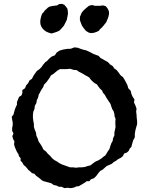

<svg xmlns="http://www.w3.org/2000/svg" viewBox="-20 -962 763 997"><path d="M366 -716 384 -714 397 -709 412 -704 426 -701 440 -695 452 -689 465 -682 478 -677 492 -672 502 -661 515 -654 527 -647 541 -639 552 -627 565 -619 574 -606 586 -598 596 -585 606 -571 618 -562 627 -548 635 -533 642 -519 646 -504 659 -490 662 -475 668 -461 678 -446 676 -429 683 -415 689 -398 687 -382 689 -367 690 -350 692 -333V-317L687 -300L683 -285L680 -267V-249L671 -232L666 -214L662 -199L654 -191L648 -178L639 -170L625 -165L618 -151L608 -143L594 -136L582 -127L570 -120L560 -111L546 -105L534 -100L524 -91L513 -81L500 -74L490 -62L479 -47L467 -36L452 -31L444 -21H430L421 -14L411 -8L399 -1L389 5L377 6L364 12L348 15L330 13L315 15L300 8H286L272 1L259 -1L247 -10L234 -14L222 -17L207 -21L197 -26L187 -35L176 -43L167 -50L158 -60L146 -63L137 -72L128 -79L119 -90L112 -98L103 -105L96 -118L87 -127V-141L79 -150L75 -163L68 -173L62 -187L57 -198L53 -213L55 -228L48 -240L44 -255L50 -269L43 -283V-297L46 -312V-326L43 -341L41 -356L50 -367L53 -379L57 -393L62 -406L68 -418V-432L73 -444L79 -459L91 -466L96 -478V-494L110 -504L116 -519L126 -530L133 -544L146 -553L153 -567L161 -579L171 -593L185 -603L195 -613L204 -626L214 -638L226 -647L236 -658L248 -668L265 -675L274 -689L289 -699L305 -704L327 -708L348 -709ZM291 -603 279 -596 269 -588 257 -578 245 -571 238 -559 229 -546 221 -535 209 -523 204 -509 195 -496 181 -470 178 -456 171 -441 169 -427 161 -413 159 -396 153 -382 151 -367V-350L153 -334L156 -319V-303L161 -287L167 -273L169 -257L176 -242L181 -226L190 -214L199 -199L206 -185L219 -175L229 -163L240 -153L250 -141L262 -131L275 -124L288 -115L302 -108L344 -93H359L375 -91L389 -93H404L421 -95L435 -100L449 -103L462 -113L474 -122L490 -129L505 -138L517 -148L527 -155L534 -166L541 -178L548 -187L552 -201L558 -218L565 -230L567 -244L574 -259V-274L577 -288L580 -303L579 -317V-331L580 -345L575 -358L574 -370L570 -384L563 -395L558 -409L554 -422L538 -446L531 -457L524 -470L515 -480L510 -492L499 -502L490 -514L483 -524L472 -530L462 -538L452 -548L444 -559L435 -565L423 -571L412 -578L399 -585L389 -590L378 -598L363 -599L344 -605L325 -603ZM288 -941 302 -942 314 -937 322 -928 330 -917 332 -905 333 -891 327 -859 312 -829 300 -815 290 -804 276 -797 261 -792 247 -788 231 -793 218 -799 209 -806 201 -814 195 -823 190 -836 189 -851 190 -860 192 -870 195 -881 199 -891 206 -898 213 -908 220 -914 228 -922 236 -927 247 -930 261 -932 276 -934ZM442 -932 458 -936 472 -932H500L515 -934L529 -930L538 -919L543 -910L546 -900V-889L544 -879L541 -869L536 -857L532 -847L524 -837L517 -828L508 -818L500 -811L493 -802L483 -797L469 -792L453 -790L440 -793L426 -802L416 -814L406 -828L400 -843L395 -857V-874L403 -894L412 -906L426 -919Z"/></svg>

Font: Tagesschrift
Style: Regular
Weight: 400
Designer: Yanone
Version: Version 2.000; ttfautohint (v1.8.4.7-5d5b)